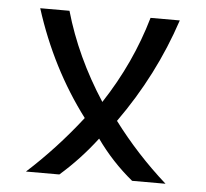

<svg xmlns="http://www.w3.org/2000/svg" viewBox="-44 -583 674 629"><g transform="rotate(5 293.0 -268.5)"><path d="M63.5 0Q158.2 -85.9 240.2 -191.4Q124.5 -344.7 63.5 -537.1H159.7Q202.1 -388.7 293 -249Q382.8 -385.7 426.3 -537.1H522.5Q461.4 -352.5 346.2 -191.4Q423.8 -87.9 522.5 0H412.6Q344.2 -56.2 293 -128.4Q238.8 -57.1 173.3 0Z"/></g></svg>

Font: Consola Mono
Style: Book
Weight: 400
Monospace: yes
Version: Version 2.001